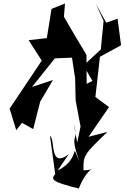

<svg xmlns="http://www.w3.org/2000/svg" viewBox="-20 -793 713 1099"><path d="M374 89C260 177 298 1 266 -15L296 203C271 234 272 247 431 286C493 129 560 180 458 182C457 99 456 94 595 -38L487 -10L604 -180L526 -238L552 -468L673 -534L653 -686L588 -663L528 -772L573 -674L557 -510L458 -418L509 -330L476 -313L475 -479C431 -551 388 -624 346 -697L352 -773L275 -742L248 -575L144 -563L219 -446L35 -171L73 -48L106 -90L170 -54L210 -211L283 -335L163 -295L294 -459L392 -463L410 -345L413 -218L441 -69L422 23L402 -86C435 38 372 -50 434 131C379 2 449 115 310 183Z"/></svg>

Font: Asimov Silicon
Style: Regular
Weight: 400
Designer: Google
Version: Version 2.000980; 2014